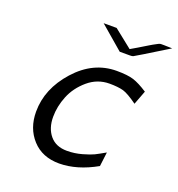

<svg xmlns="http://www.w3.org/2000/svg" viewBox="-120 -739 788 849"><g transform="rotate(20 273.5 -314.0)"><path d="M77.1 -169.9Q77.1 -277.8 159.2 -369.4Q241.2 -460.9 351.1 -460.9Q402.8 -460.9 430.9 -451.9Q459 -442.9 499 -417L474.1 -351.1Q429.2 -383.3 405.8 -390.1Q379.9 -397 340.8 -397Q283.7 -397 239.7 -359.4Q195.8 -321.8 175.8 -272.5Q155.8 -223.1 155.8 -173.8Q155.8 -120.6 183.8 -86.9Q211.9 -53.2 264.2 -53.2Q300.3 -53.2 335.2 -63.2Q370.1 -73.2 386 -81.1Q401.9 -88.9 433.1 -106.9L424.8 -40Q335 10.7 251 11.2Q170.9 11.2 124 -40.3Q77.1 -91.8 77.1 -169.9ZM224.1 -639.2H285.2L371.1 -570.8Q387.2 -579.6 402.1 -588.9Q417 -598.1 427 -604Q437 -609.9 446 -615.5Q455.1 -621.1 460.4 -624Q465.8 -627 471.4 -629.9Q477.1 -632.8 480 -634.5Q482.9 -636.2 485.4 -637.2Q487.8 -638.2 490.5 -638.7Q493.2 -639.2 494.6 -639.2Q496.1 -639.2 499 -639.2H508.8L546.9 -638.2Q404.8 -550.3 397 -546.9Q392.1 -544.9 382.8 -544.9H334Z"/></g></svg>

Font: CMU Sans Serif
Style: Oblique
Weight: 500
Italic angle: -12°
Version: Version 0.7.0